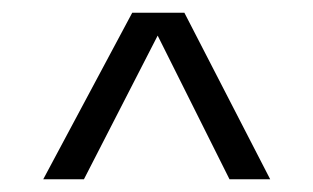

<svg xmlns="http://www.w3.org/2000/svg" viewBox="-20 -614 493 302"><path d="M112 -332H48L188 -594H270L405 -332H341L228 -558Z"/></svg>

Font: Hind Colombo Light
Style: Regular
Weight: 300
Designer: Jyotish Sonowal, Aditi Pimprikar
Foundry: Indian Type Foundry
Version: Version 1.000;PS 1.0;hotconv 1.0.86;makeotf.lib2.5.63406; tt